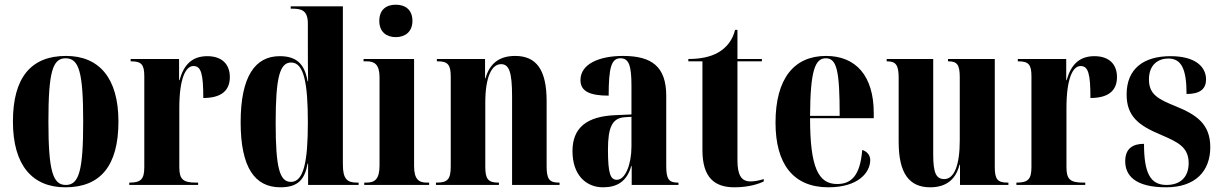

<svg xmlns="http://www.w3.org/2000/svg" viewBox="-20 -787 5192 817"><path d="M258 10C407 10 484 -81 484 -270C484 -457 400 -549 261 -549C112 -549 35 -457 35 -270C35 -82 119 10 258 10ZM260 0C205 0 186 -59 186 -270C186 -481 204 -539 259 -539C316 -539 334 -481 334 -270C334 -59 316 0 260 0Z M530 0H823V-10H813C758 -10 743 -25 743 -76V-327C743 -453 770 -506 803 -506C836 -506 845 -473 845 -370C921 -370 958 -401 958 -459C958 -515 923 -548 862 -548C798 -548 762 -512 744 -446H742V-536H536V-526H538C582 -526 594 -512 594 -463V-76C594 -25 580 -10 532 -10H530Z M1173 10C1250 10 1277 -25 1289 -91H1291V0H1506V-10H1499C1456 -10 1439 -26 1439 -88V-760H1217V-750H1225C1263 -750 1290 -743 1290 -686V-583C1290 -544 1290 -502 1291 -441H1289C1276 -516 1241 -548 1170 -548C1066 -548 1004 -462 1004 -267C1004 -73 1065 10 1173 10ZM1218 -13C1170 -13 1153 -72 1153 -264C1153 -460 1171 -521 1219 -521C1274 -521 1290 -431 1290 -265C1290 -98 1272 -13 1218 -13Z M1664 -629C1703 -629 1735 -651 1735 -698C1735 -747 1703 -767 1664 -767C1625 -767 1594 -747 1594 -698C1594 -651 1625 -629 1664 -629ZM1530 0H1806V-10H1796C1762 -10 1742 -24 1742 -81V-536H1527V-526H1541C1574 -526 1595 -512 1595 -458V-83C1595 -25 1575 -10 1540 -10H1530Z M1835 0H2103V-10H2100C2058 -10 2045 -25 2045 -76V-350C2045 -459 2072 -514 2112 -514C2147 -514 2159 -479 2159 -376V0H2361V-10H2357C2317 -10 2306 -26 2306 -80V-357C2306 -492 2261 -549 2172 -549C2100 -549 2062 -512 2046 -454H2044V-536H1839V-526H1843C1885 -526 1898 -512 1898 -461V-79C1898 -25 1885 -10 1839 -10H1835Z M2546 10C2605 10 2647 -14 2666 -80H2668V0H2867V-10H2864C2826 -10 2815 -25 2815 -81V-379C2815 -504 2753 -549 2631 -549C2532 -549 2450 -516 2450 -446C2450 -399 2489 -380 2570 -380C2570 -501 2582 -539 2620 -539C2655 -539 2667 -511 2667 -422V-300L2599 -297C2476 -292 2416 -243 2416 -144C2416 -42 2474 10 2546 10ZM2605 -22C2578 -22 2567 -46 2567 -150C2567 -245 2585 -284 2637 -288L2667 -290V-164C2667 -88 2641 -22 2605 -22Z M3105 10C3167 10 3210 -5 3230 -15V-25C3207 -18 3189 -15 3174 -15C3135 -15 3118 -41 3118 -105V-526H3222V-536H3118V-660H3108C3097 -616 3072 -584 3035 -563C3003 -545 2961 -536 2909 -536V-526H2969V-148C2969 -31 3021 10 3105 10Z M3505 10C3632 10 3683 -53 3683 -106C3683 -128 3668 -143 3649 -149C3640 -36 3600 -4 3542 -4C3462 -4 3427 -75 3427 -284H3698V-306C3698 -464 3622 -549 3495 -549C3359 -549 3280 -453 3280 -265C3280 -91 3354 10 3505 10ZM3553 -294H3427C3428 -486 3448 -539 3494 -539C3541 -539 3553 -486 3553 -294Z M3938 10C4010 10 4048 -27 4063 -86H4065V0H4271V-10H4267C4225 -10 4213 -24 4213 -76V-536H4014V-526H4016C4053 -526 4064 -511 4064 -458V-190C4064 -83 4040 -25 3998 -25C3963 -25 3951 -52 3951 -130V-536H3753V-526H3755C3792 -526 3804 -510 3804 -456V-183C3804 -48 3850 10 3938 10Z M4305 0H4598V-10H4588C4533 -10 4518 -25 4518 -76V-327C4518 -453 4545 -506 4578 -506C4611 -506 4620 -473 4620 -370C4696 -370 4733 -401 4733 -459C4733 -515 4698 -548 4637 -548C4573 -548 4537 -512 4519 -446H4517V-536H4311V-526H4313C4357 -526 4369 -512 4369 -463V-76C4369 -25 4355 -10 4307 -10H4305Z M4942 10C5066 10 5130 -58 5130 -161C5130 -260 5070 -299 4985 -334C4908 -365 4869 -385 4869 -449C4869 -515 4912 -538 4951 -538C5006 -538 5029 -496 5029 -387C5087 -387 5112 -409 5112 -449C5112 -501 5069 -548 4961 -548C4848 -548 4774 -496 4774 -385C4774 -293 4824 -253 4921 -213C4990 -183 5038 -162 5038 -93C5038 -30 4999 0 4944 0C4875 0 4848 -50 4848 -175C4804 -175 4768 -158 4768 -101C4768 -42 4808 10 4942 10Z"/></svg>

Font: Noto Serif Display ExtraCondensed ExtraBold
Style: Regular
Weight: 800
Width: 2
Designer: Monotype Design Team
Foundry: Monotype Imaging Inc.
Version: Version 2.009